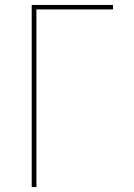

<svg xmlns="http://www.w3.org/2000/svg" viewBox="-20 -755 540 775"><path d="M108 0V-735H436V-717H127V0Z"/></svg>

Font: Iosevka Term Curly Thin
Style: Regular
Weight: 100
Designer: Belleve Invis
Foundry: Belleve Invis
Version: Version 32.3.0